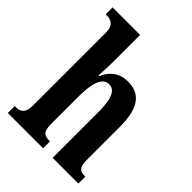

<svg xmlns="http://www.w3.org/2000/svg" viewBox="-217 -871 981 981"><g transform="rotate(45 274.0 -380.0)"><path d="M16 0H271V-50H268C232 -50 212 -58 212 -116V-312C212 -400 226 -470 279 -470C323 -470 340 -420 340 -334V0H526V-50H524C487 -50 471 -59 471 -121V-354C471 -489 427 -548 337 -548C266 -548 233 -507 213 -464H208C209 -484 212 -529 212 -570V-760H13V-710H24C44 -710 80 -702 80 -648V-119C80 -59 54 -50 21 -50H16Z"/></g></svg>

Font: Noto Serif Sinhala ExtraCondensed
Style: Bold
Weight: 700
Width: 2
Designer: Jelle Bosma - Monotype Design Team
Foundry: Monotype Imaging Inc.
Version: Version 2.007